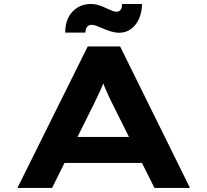

<svg xmlns="http://www.w3.org/2000/svg" viewBox="-20 -930 1026 950"><path d="M66.2 0 413.9 -700H574.4L920.1 0H744.3L536.8 -415.4Q526.1 -437.3 516.8 -456.7Q507.5 -476.1 499.9 -494.7Q492.2 -513.3 485.4 -531.9Q478.5 -550.4 472.3 -570.4L510.6 -570.8Q503.9 -550.3 496.5 -530.7Q489.2 -511.1 480.7 -492.1Q472.3 -473.1 463 -453.8Q453.7 -434.4 443.6 -413.7L237.6 0ZM226.6 -123.8 282.9 -252.5H701.9L725.2 -123.8ZM570 -768Q550.4 -768 530.1 -774.1Q509.8 -780.1 485.9 -790.4Q467.7 -798.6 455.5 -802.9Q443.2 -807.1 433.2 -807.1Q419 -807.1 410.8 -796.9Q402.6 -786.6 402.6 -768.6H302.6Q302.6 -834.6 338.8 -872.5Q374.9 -910.3 430.4 -910.3Q448 -910.3 465.7 -905.3Q483.4 -900.3 509.8 -887.7Q526.1 -880 537 -876Q548 -872 557 -872Q570.4 -872 577.5 -882.6Q584.7 -893.1 583.7 -910.3H682.6Q682.6 -871.5 668.6 -838.9Q654.6 -806.3 629.2 -787.2Q603.9 -768 570 -768Z"/></svg>

Font: Lexend Zetta
Style: Regular
Weight: 400
Designer: Bonnie Shaver-Troup, Thomas Jockin
Foundry: Lexend
Version: Version 1.007